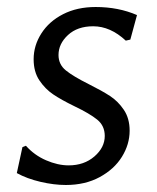

<svg xmlns="http://www.w3.org/2000/svg" viewBox="-20 -522 449 548"><path d="M371 -479 352 -409 339 -406Q295 -447 246 -447Q201 -447 174 -422Q147 -397 147 -365Q147 -338 168 -321Q189 -304 233 -282Q271 -263 294 -248Q317 -233 333.5 -208.5Q350 -184 350 -149Q350 -110 328 -74.5Q306 -39 264.5 -16.5Q223 6 168 6Q134 6 95.5 -3Q57 -12 28 -28L44 -102L54 -106Q78 -79 111.5 -64.5Q145 -50 176 -50Q220 -50 249.5 -75.5Q279 -101 279 -134Q279 -163 257.5 -180.5Q236 -198 192 -219Q155 -237 132 -252.5Q109 -268 92.5 -292.5Q76 -317 76 -353Q76 -392 98 -426.5Q120 -461 160 -481.5Q200 -502 253 -502Q318 -502 371 -479Z"/></svg>

Font: Alegreya Sans SC
Style: Italic
Weight: 400
Italic angle: -7°
Designer: Juan Pablo del Peral
Foundry: Huerta Tipografica
Version: Version 2.008; ttfautohint (v1.6)